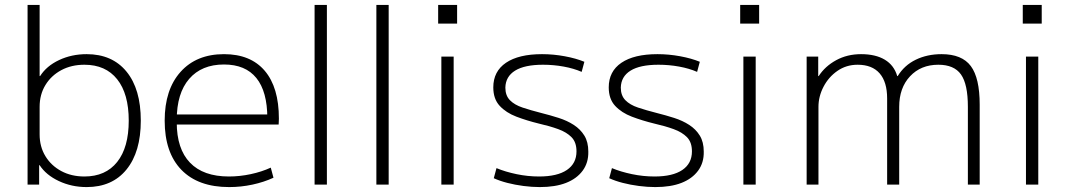

<svg xmlns="http://www.w3.org/2000/svg" viewBox="-20 -750 4353 780"><path d="M332 10Q271 10 219 -14.5Q167 -39 141 -79H139V0H92V-730H141V-441H143Q169 -482 220 -506Q271 -530 332 -530Q436 -530 494 -459Q552 -388 552 -260Q552 -133 494 -61.5Q436 10 332 10ZM323 -33Q409 -33 456 -92Q503 -151 503 -260Q503 -369 456 -428Q409 -487 323 -487Q270 -487 229 -465Q188 -443 164.5 -404.5Q141 -366 141 -316V-204Q141 -154 164.5 -115.5Q188 -77 229 -55Q270 -33 323 -33Z M911 10Q785 10 717 -60Q649 -130 649 -260Q649 -386 713.5 -458Q778 -530 890 -530Q998 -530 1055.5 -462.5Q1113 -395 1113 -268Q1113 -261 1112.5 -255Q1112 -249 1112 -244H676V-285H1078L1066 -270Q1066 -378 1021.5 -433Q977 -488 890 -488Q799 -488 748.5 -429.5Q698 -371 698 -263V-253Q698 -145 752 -89Q806 -33 910 -33Q954 -33 998.5 -42.5Q1043 -52 1080 -69L1091 -28Q1052 -10 1005.5 0Q959 10 911 10Z M1258 0V-730H1308V0Z M1509 0V-730H1559V0Z M1760 -654V-730H1837V-654ZM1773 0V-520H1823V0Z M2173 10Q2141 10 2106.5 5.5Q2072 1 2041 -7Q2010 -15 1986 -26L1997 -67Q2033 -52 2078.5 -42.5Q2124 -33 2170 -33Q2244 -33 2283 -59.5Q2322 -86 2322 -135Q2322 -172 2302 -192.5Q2282 -213 2247.5 -225.5Q2213 -238 2169 -248Q2120 -260 2078 -276Q2036 -292 2010 -320Q1984 -348 1984 -395Q1984 -460 2035.5 -495Q2087 -530 2182 -530Q2228 -530 2274 -521.5Q2320 -513 2354 -499L2343 -458Q2311 -472 2270 -479.5Q2229 -487 2186 -487Q2111 -487 2072.5 -463Q2034 -439 2033 -394Q2033 -362 2051.5 -343Q2070 -324 2103 -313Q2136 -302 2179 -291Q2215 -282 2249.5 -271Q2284 -260 2311 -242.5Q2338 -225 2354 -199Q2370 -173 2370 -134Q2371 -89 2347 -56.5Q2323 -24 2279.5 -7Q2236 10 2173 10Z M2642 10Q2610 10 2575.5 5.5Q2541 1 2510 -7Q2479 -15 2455 -26L2466 -67Q2502 -52 2547.5 -42.5Q2593 -33 2639 -33Q2713 -33 2752 -59.5Q2791 -86 2791 -135Q2791 -172 2771 -192.5Q2751 -213 2716.5 -225.5Q2682 -238 2638 -248Q2589 -260 2547 -276Q2505 -292 2479 -320Q2453 -348 2453 -395Q2453 -460 2504.5 -495Q2556 -530 2651 -530Q2697 -530 2743 -521.5Q2789 -513 2823 -499L2812 -458Q2780 -472 2739 -479.5Q2698 -487 2655 -487Q2580 -487 2541.5 -463Q2503 -439 2502 -394Q2502 -362 2520.5 -343Q2539 -324 2572 -313Q2605 -302 2648 -291Q2684 -282 2718.5 -271Q2753 -260 2780 -242.5Q2807 -225 2823 -199Q2839 -173 2839 -134Q2840 -89 2816 -56.5Q2792 -24 2748.5 -7Q2705 10 2642 10Z M2987 -654V-730H3064V-654ZM3000 0V-520H3050V0Z M3257 0V-520H3304V-441H3306Q3332 -481 3377 -505.5Q3422 -530 3478 -530Q3537 -530 3574.5 -507.5Q3612 -485 3625 -441H3627Q3654 -485 3700.5 -507.5Q3747 -530 3805 -530Q3888 -530 3924 -481.5Q3960 -433 3960 -325V0H3912V-316Q3912 -408 3884 -447.5Q3856 -487 3792 -487Q3721 -487 3677 -440Q3633 -393 3633 -316V0H3584V-350Q3584 -417 3553.5 -452Q3523 -487 3464 -487Q3418 -487 3382 -462Q3346 -437 3325.5 -397.5Q3305 -358 3305 -316V0Z M4135 -654V-730H4212V-654ZM4148 0V-520H4198V0Z"/></svg>

Font: M PLUS 1 Light
Style: Regular
Weight: 300
Designer: Coji Morishita
Foundry: UNDERFOREST DESIGN
Version: Version 1.001